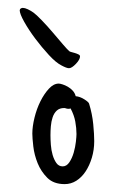

<svg xmlns="http://www.w3.org/2000/svg" viewBox="-20 -574 320 487"><path d="M219 -216Q219 -194 213 -174Q207 -154 197 -139Q187 -124 173.5 -115.5Q160 -107 144 -107Q116 -107 100 -123Q84 -139 75.5 -160Q67 -181 64.5 -202.5Q62 -224 62 -235Q62 -253 67.5 -275.5Q73 -298 82.5 -317Q92 -336 104 -349Q116 -362 129 -362Q132 -362 138.5 -360Q145 -358 152 -354Q159 -350 164.5 -344Q170 -338 172 -330Q183 -329 194 -322Q205 -315 206 -311Q214 -285 216.5 -259Q219 -233 219 -216ZM174 -234Q174 -249 171 -265.5Q168 -282 159 -299Q157 -298 154 -298Q150 -298 147.5 -299Q145 -300 143 -300Q131 -300 124 -293.5Q117 -287 113.5 -276.5Q110 -266 109 -254Q108 -242 108 -231Q108 -220 109 -206.5Q110 -193 113.5 -181Q117 -169 123 -160.5Q129 -152 139 -152Q149 -152 156 -162.5Q163 -173 167 -187Q171 -201 172.5 -214.5Q174 -228 174 -234ZM31 -551Q34 -554 38 -554Q43 -554 50.5 -550.5Q58 -547 65 -542Q72 -537 86 -522.5Q100 -508 114 -491.5Q128 -475 140 -461Q152 -447 156 -444Q157 -443 161 -442Q165 -441 170 -439.5Q175 -438 179 -436Q183 -434 183 -431Q183 -423 172.5 -412Q162 -401 155 -401Q149 -401 136 -408Q122 -415 104 -434.5Q86 -454 69.5 -476Q53 -498 41.5 -518.5Q30 -539 30 -548Q30 -549 30.5 -549.5Q31 -550 31 -551Z"/></svg>

Font: Reenie Beanie
Style: Regular
Weight: 500
Designer: James Grieshaber
Foundry: James Grieshaber
Version: Version 1.000